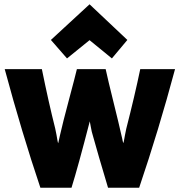

<svg xmlns="http://www.w3.org/2000/svg" viewBox="-20 -863 835 894"><path d="M795 -541Q719 -257 628 11H483Q436 -146 412 -233Q407 -248 403 -271.5Q399 -295 398 -298Q343 -85 313 11H168Q82 -244 2 -541H175Q206 -388 237 -265Q240 -252 243 -235.5Q246 -219 247.5 -209.5Q249 -200 251 -196L259 -232Q272 -290 301 -398.5Q330 -507 338 -541H472Q483 -490 508 -389.5Q533 -289 545 -235Q547 -229 548.5 -220Q550 -211 551.5 -205.5Q553 -200 554 -197Q555 -197 557 -207Q559 -217 562 -234.5Q565 -252 568 -264Q607 -416 633 -541ZM397 -676 292 -591 217 -677 397 -843 573 -677 501 -591Z"/></svg>

Font: Repo
Style: ExtraBold
Weight: 800
Designer: Stefan Peev
Foundry: Context Ltd
Version: Version 001.000